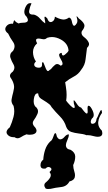

<svg xmlns="http://www.w3.org/2000/svg" viewBox="-20 -870 700 1250"><path d="M277.3 357.4Q268.6 345.7 268.6 335.9Q268.6 325.7 277.8 317.9Q296.9 302.7 306.6 285.2Q310.5 278.3 310.5 271Q310.5 270 310.5 269Q310.5 260.3 302.2 250Q314.9 239.3 314.9 231.4Q314.9 225.6 308.1 221.2Q301.8 217.3 295.4 217.3Q285.6 217.3 277.3 227.1Q271 228 266.1 228Q245.1 228 243.7 208.5Q243.7 208.5 243.7 205.1Q243.7 182.6 261.7 169.4Q263.7 136.2 273.9 105Q284.2 73.7 306.6 51.3Q318.8 44.9 326.2 22.5Q333 0.5 338.9 -3.4Q338.9 -3.4 339.4 -3.4Q339.4 -3.4 339.8 -3.4Q339.8 -3.4 340.3 -3.4Q341.8 -2.4 344.7 0Q347.2 4.9 350.1 19Q356 29.8 361.8 33.7Q366.7 37.1 371.6 37.1Q371.6 37.1 374 37.1Q387.7 36.1 400.9 20Q414.1 4.9 427.2 4.9Q427.7 4.9 428.2 4.9Q428.2 4.9 428.2 7.3Q428.2 22 418.5 42Q409.2 61 409.2 77.1Q409.2 78.6 409.2 80.1Q410.2 88.9 417 95.7Q423.8 102.5 439.9 105.5Q469.7 123 469.7 149.4Q469.7 176.8 456.5 204.6Q457 225.6 463.9 246.6Q468.3 259.8 468.3 271Q468.3 277.8 466.8 284.2Q464.4 293 456.5 300.3Q448.7 307.1 432.1 311.5Q415 343.8 377.9 347.7Q340.8 351.6 309.6 359.4Q301.8 360.4 293.5 360.4Q292.5 360.4 291.5 360.4Q284.2 360.4 277.3 357.4ZM74.7 23.4Q74.7 23.4 70.3 23.4Q41 23.4 26.9 3.9Q22.5 -2.4 22.5 -9.3Q22.5 -24.4 43.9 -41.5Q58.6 -73.7 67.9 -108.9Q72.8 -127 72.8 -145.5Q72.8 -163.1 68.4 -180.7Q54.7 -198.2 54.7 -215.8Q54.7 -220.2 55.7 -224.6Q59.6 -246.6 65.9 -269Q69.3 -281.2 70.8 -293.5Q71.8 -298.8 71.8 -304.2Q71.8 -311 70.3 -317.9Q64.9 -341.8 49.8 -362.8Q44.9 -369.6 44.9 -377Q44.9 -390.6 63.5 -403.8Q73.7 -417.5 73.7 -430.7Q73.7 -440.4 68.4 -449.7Q55.2 -471.7 48.3 -493.2Q45.9 -499.5 45.9 -505.9Q45.9 -510.7 47.4 -515.6Q49.8 -526.9 64.5 -538.1Q74.7 -554.2 74.7 -568.8Q74.7 -583.5 64.9 -597.2Q45.4 -624.5 33.2 -651.4Q14.2 -665.5 14.2 -680.7Q14.2 -688 19 -695.8Q31.7 -715.8 56.6 -715.8Q60.5 -715.8 64.5 -715.3Q69.8 -737.8 73.7 -737.8Q75.2 -737.8 76.7 -735.4Q82 -725.6 100.1 -717.3Q113.3 -722.2 131.3 -722.2Q149.9 -722.2 157.7 -729.5Q161.6 -733.4 161.6 -739.7Q161.6 -739.7 161.6 -741.2Q161.1 -748.5 153.3 -761.2Q138.2 -773.9 138.2 -793Q138.2 -804.7 144 -819.3Q156.7 -849.6 175.8 -849.6Q180.2 -849.6 185.1 -848.1Q175.3 -828.6 169.9 -800.3Q169.4 -796.9 169.4 -793.5Q169.4 -774.9 193.8 -774.9Q193.8 -774.9 195.3 -774.9Q195.3 -774.9 201.2 -774.9Q224.6 -768.1 241.2 -748Q257.8 -728.5 273.9 -717.8Q274.4 -720.2 274.4 -722.7Q274.4 -730.5 271.5 -742.2Q269.5 -750 269.5 -754.9Q270 -759.8 271.5 -761.2Q272 -761.7 272.9 -761.7Q274.4 -761.7 276.9 -760.3Q280.8 -757.8 287.6 -750.5Q295.9 -726.1 309.6 -726.1Q313 -726.1 316.9 -727.5Q336.4 -735.4 337.4 -761.7Q361.3 -748 384.3 -743.7Q388.7 -742.7 393.1 -742.7Q411.6 -742.7 429.2 -755.9Q443.8 -752.4 447.8 -730.5Q451.7 -708.5 459.5 -703.1Q460.9 -702.1 462.4 -702.1Q464.4 -702.1 467.3 -703.6Q472.2 -706.5 479.5 -717.8Q483.9 -724.6 483.9 -734.4Q483.9 -742.7 480.5 -753.4Q478.5 -759.3 478.5 -761.7Q478.5 -763.7 480 -763.7Q482.9 -763.7 493.2 -749.5Q518.6 -731.4 527.3 -713.4Q529.8 -708 529.8 -702.6Q529.8 -687.5 513.2 -667.5Q510.7 -661.6 510.7 -655.8Q510.7 -641.1 526.9 -628.9Q548.8 -612.3 557.1 -593.8Q559.6 -588.4 559.6 -583Q559.6 -580.1 559.1 -577.1Q557.1 -568.4 546.4 -558.1Q541.5 -522 537.1 -483.9Q533.2 -446.3 508.8 -416Q490.2 -386.2 460 -371.1Q429.7 -355.5 404.3 -334.5Q409.2 -307.1 412.6 -275.9Q413.6 -264.2 413.6 -252.4Q413.6 -233.4 410.6 -214.8Q418.5 -203.1 437 -184.1Q453.6 -167 461.9 -167Q461.9 -167 463.4 -167Q466.3 -168 466.3 -173.3Q466.3 -173.3 466.3 -174.8Q466.3 -181.2 460.9 -195.8Q459.5 -206.5 459.5 -211.4Q459.5 -211.4 459.5 -213.4Q459.5 -216.8 460.9 -216.8Q461.4 -216.8 461.9 -216.8Q467.3 -214.4 481 -192.9Q494.6 -171.9 507.8 -169.9Q515.6 -160.6 527.3 -145Q538.6 -130.9 545.4 -130.9Q545.9 -130.9 546.4 -130.9Q549.3 -131.8 550.3 -137.2Q550.8 -140.1 550.8 -144.5Q550.8 -149.4 550.3 -155.3Q549.8 -161.1 549.8 -166Q549.8 -171.9 550.8 -175.3Q552.7 -181.6 556.6 -181.6Q556.6 -181.6 557.1 -181.6Q568.8 -181.6 584 -147.9Q590.3 -133.3 590.3 -122.1Q590.3 -106.9 578.6 -98.6Q573.2 -90.3 571.8 -84Q570.8 -80.1 570.8 -77.1Q570.8 -75.2 571.3 -73.2Q573.2 -64 582 -64Q585.4 -64 590.3 -65.4Q606.4 -70.3 608.4 -96.2Q614.7 -105.5 624 -129.4Q633.8 -153.3 639.2 -153.3Q641.1 -153.3 642.6 -148.9Q643.6 -144.5 644 -134.8Q623.5 -107.9 619.6 -76.2Q619.1 -72.8 619.1 -69.3Q619.1 -42 643.1 -19.5Q646 -9.3 646 -2Q646 1.5 645.5 3.9Q643.1 12.2 636.7 16.1Q628.9 20.5 616.7 20.5Q605.5 20.5 591.3 16.6Q567.4 9.8 550.3 9.8Q546.4 9.8 543 10.3Q531.7 5.4 518.6 2.9Q505.4 1 491.7 -1Q466.8 -3.9 443.8 -11.2Q421.4 -18.6 411.1 -43.9Q399.9 -82.5 370.1 -112.3Q340.8 -141.6 315.9 -172.4Q310.5 -183.6 301.8 -190.9Q293 -198.2 283.2 -204.6Q264.6 -215.8 247.6 -227.1Q230 -238.3 228.5 -261.7Q226.6 -262.2 225.1 -262.2Q205.1 -262.2 200.2 -225.1Q199.2 -217.8 199.2 -210.9Q199.2 -181.6 218.8 -168.5Q227.1 -157.7 227.5 -147.9Q227.5 -147 227.5 -146Q227.5 -137.2 224.1 -128.9Q214.8 -106.9 199.2 -85.9Q193.4 -77.6 193.4 -69.3Q193.4 -55.7 209 -40.5Q215.8 -31.2 217.3 -23.9Q217.8 -21 217.8 -18.6Q217.8 -14.2 216.3 -10.7Q211.4 0 195.8 4.4Q194.8 4.9 193.8 4.9Q191.9 5.4 189.5 5.9Q180.7 7.3 172.9 7.3Q161.6 7.3 152.8 4.4Q134.8 10.7 114.3 23.9Q104 30.3 94.2 30.3Q84.5 30.3 74.7 23.4ZM311 -419.4Q323.7 -436 338.9 -448.2Q344.7 -453.1 352.1 -453.1Q362.3 -453.1 374.5 -442.4Q382.3 -444.3 384.8 -447.8Q387.2 -451.2 387.2 -455.1Q387.2 -455.6 387.2 -456.5Q386.2 -468.3 376 -484.4Q365.7 -500.5 364.7 -511.7Q364.7 -517.6 368.7 -521Q372.1 -524.9 381.8 -525.9Q382.8 -508.8 391.1 -508.8Q395.5 -508.8 401.9 -513.7Q420.9 -528.3 426.3 -540Q423.3 -586.9 376 -612.8Q346.2 -628.9 318.4 -628.9Q302.2 -628.9 286.1 -623.5Q277.8 -614.3 264.2 -614.3Q258.3 -614.3 251 -616.2Q239.3 -619.1 231 -619.1Q223.1 -619.1 218.3 -616.2Q214.8 -614.3 214.8 -608.4Q214.8 -607.9 214.8 -606.9Q214.8 -600.6 221.7 -587.9Q194.8 -564 194.8 -530.8Q195.3 -497.1 213.9 -469.7Q206.1 -462.4 203.6 -456.1Q202.6 -452.6 202.6 -449.2Q202.6 -446.8 203.1 -444.8Q209 -429.2 233.4 -429.2Q253.9 -429.2 253.9 -448.7Q253.9 -452.1 253.4 -456.5Q255.4 -465.8 258.3 -465.8Q262.7 -465.8 269 -447.3Q279.8 -416 287.1 -409.7Q289.6 -407.2 292.5 -407.2Q295.9 -407.2 299.3 -411.1Q305.7 -417.5 311 -419.4Z"/></svg>

Font: Brazier Flame
Style: Regular
Weight: 400
Designer: Walter E Stewart
Version: 0.1